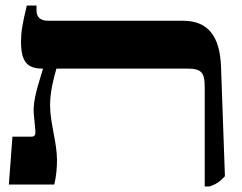

<svg xmlns="http://www.w3.org/2000/svg" viewBox="-20 -667 876 694"><path d="M12 0H176C184 -31 186 -65 186 -89C186 -152 161 -222 161 -287C161 -336 175 -389 184 -419H658C710 -419 720 -403 720 -351V7H738C763 -2 774 -10 793 -30L779 -424C775 -537 732 -592 641 -592H154C126 -592 112 -605 112 -629V-647H77C61 -582 56 -551 56 -516C56 -446 77 -419 133 -419H135V-417C121 -368 98 -307 102 -257L108 -193C109 -179 105 -173 93 -173H25Z"/></svg>

Font: Noto Serif Hebrew SemiCondensed ExtraBold
Style: Regular
Weight: 800
Width: 4
Designer: Monotype Design Team
Foundry: Monotype Imaging Inc.
Version: Version 2.004